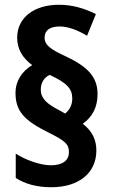

<svg xmlns="http://www.w3.org/2000/svg" viewBox="-20 -782 473 805"><path d="M45 -392C45 -313 86 -275 182 -227C254 -191 269 -178 269 -144C269 -111 245 -89 193 -89C150 -89 87 -111 46 -138V-36C86 -10 136 3 195 3C311 3 384 -57 384 -151C384 -197 366 -233 327 -263C367 -292 389 -331 389 -388C389 -464 341 -506 251 -548C195 -574 167 -592 167 -624C167 -654 188 -671 230 -671C266 -671 305 -656 345 -632L382 -723C331 -748 283 -762 227 -762C124 -762 52 -709 52 -624C52 -577 74 -539 115 -509C72 -483 45 -443 45 -392ZM151 -406C151 -435 165 -457 188 -468C262 -434 283 -409 283 -369C283 -341 271 -320 253 -306L230 -319C176 -346 151 -370 151 -406Z"/></svg>

Font: Noto Sans Myanmar Condensed
Style: Bold
Weight: 700
Width: 3
Designer: Monotype Design Team
Foundry: Monotype Imaging Inc.
Version: Version 2.107